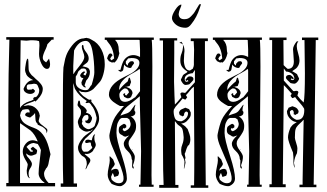

<svg xmlns="http://www.w3.org/2000/svg" viewBox="-20 -895 1568 920"><path d="M89 -168Q89 -189 103 -206Q117 -223 137 -223Q145 -223 161 -217Q147 -252 126 -270Q81 -301 76 -305V-18H195Q165 -40 165 -64Q165 -84 170 -123Q175 -162 176 -176Q171 -190 161 -205L141 -210Q121 -208 107 -191L127 -168H137V-174Q137 -177 133 -173L127 -184L138 -192L158 -176L157 -171L158 -170L154 -157Q153 -157 143.5 -153Q134 -149 129 -149Q117 -149 106 -160V-157Q106 -149 116 -139Q133 -119 133 -110Q133 -100 125 -89Q117 -78 117 -61L119 -48L123 -42L122 -41Q108 -47 108 -78L113 -106Q113 -110 108 -119Q103 -128 102 -129Q89 -151 89 -168ZM203 -256Q203 -264 201 -269.5Q199 -275 193 -280Q187 -285 184 -287Q181 -289 171 -293Q161 -297 160 -298L161 -301Q150 -310 150 -324Q150 -334 148 -352L147 -353Q143 -345 125 -332H122Q111 -335 104.5 -339Q98 -343 102 -350Q109 -360 121 -355L122 -359Q122 -372 110 -372Q103 -372 88 -369L80 -358L76 -342Q81 -317 96.5 -305Q112 -293 143 -282Q193 -265 214 -188L222 -156Q220 -150 217.5 -137Q215 -124 214 -120Q211 -96 200 -87L199 -84Q191 -73 191 -62Q191 -40 213 -18H244V-2H10V-18H21Q20 -133 20 -362V-393Q20 -530 25 -705H10V-717H237V-705H228Q209 -686 207 -683Q206 -676 200 -662Q185 -632 185 -619Q185 -609 192 -603L201 -596L215 -614Q220 -596 220 -588Q220 -565 205 -565Q190 -565 178.5 -589.5Q167 -614 167 -637Q167 -648 168 -660Q169 -672 169 -677Q169 -689 167 -698Q155 -702 139 -702H126Q108 -700 107 -700Q99 -700 79 -702Q77 -594 77 -540Q77 -431 76 -377Q88 -399 122 -410Q129 -411 141 -418L139 -425L148 -431L152 -429Q168 -443 168 -462Q168 -468 165 -474Q164 -477 162 -481.5Q160 -486 159.5 -487Q159 -488 157 -490Q155 -492 152 -492.5Q149 -493 143 -494Q131 -491 120 -491Q108 -491 108 -478Q108 -465 116 -465Q127 -465 132 -466L138 -470L148 -460L145 -453Q137 -445 125 -445Q113 -445 103 -452Q93 -459 93 -470Q110 -511 139 -511Q107 -527 104 -545L103 -546Q100 -555 100 -560Q100 -569 104 -591.5Q108 -614 113 -614Q117 -613 117 -569Q117 -562 118.5 -556Q120 -550 125 -543.5Q130 -537 131.5 -535Q133 -533 142 -526L150 -518Q185 -490 185 -470Q185 -444 161 -420L159 -417L149 -408L147 -412Q140 -408 120.5 -401.5Q101 -395 93 -387H95L116 -391L118 -390Q137 -390 152.5 -375.5Q168 -361 170 -343L171 -341L165 -315Q170 -303 184 -294Q188 -290 194.5 -285.5Q201 -281 202 -280Q207 -275 207 -272Q207 -263 203 -256Z M439 -201Q439 -192 427 -176Q427 -171 417 -164.5Q407 -158 402 -158Q398 -158 395 -157Q394 -158 390 -158Q386 -158 385 -157Q389 -153 404 -141Q413 -135 413 -126Q413 -120 402 -104Q400 -102 397 -94Q394 -86 389 -83Q396 -104 396 -108Q396 -136 379 -145Q370 -149 362 -161.5Q354 -174 354 -186V-192Q358 -209 369 -224Q380 -239 389 -246Q398 -253 416 -266Q423 -270 425 -276L417 -270Q416 -269 415 -268H414L397 -264Q380 -264 362 -282Q360 -284 356.5 -295Q353 -306 353 -310Q353 -320 363 -336Q368 -344 368 -353V-364Q368 -369 361.5 -377Q355 -385 354 -386Q354 -390 351 -390Q354 -413 358 -413Q360 -414 362 -411Q363 -410 363 -408L365 -396Q366 -391 378 -386Q396 -372 396 -363L392 -355Q414 -350 418 -336L420 -334L421 -330Q421 -322 416 -313Q411 -304 405 -304Q395 -304 389 -310V-313Q389 -317 390 -318H394L396 -316Q404 -324 404 -330Q404 -344 398 -344Q384 -344 380 -336Q373 -325 373 -320Q373 -317 375 -311Q368 -304 378 -293Q378 -289 387.5 -282.5Q397 -276 403 -276Q411 -276 422.5 -282.5Q434 -289 435 -296Q443 -318 443 -331Q434 -374 418 -390L416 -394Q413 -398 410 -400.5Q407 -403 406 -403L396 -401Q390 -401 390 -404Q390 -405 396 -411Q358 -436 340 -468Q338 -471 335 -483.5Q332 -496 331 -497L333 -16H349V0H271V-16H283Q281 -82 281 -159V-314Q281 -539 284 -572Q286 -581 288.5 -594.5Q291 -608 292.5 -614Q294 -620 297.5 -629.5Q301 -639 307 -650Q343 -711 381 -711Q383 -711 389 -713H392Q393 -713 393 -714H395V-713Q397 -712 402 -712Q407 -712 420 -704Q449 -690 465.5 -658.5Q482 -627 482 -587Q482 -563 474.5 -537Q467 -511 456 -500Q446 -488 438.5 -480.5Q431 -473 427 -468Q407 -453 390 -453L369 -455Q368 -456 364.5 -458Q361 -460 359 -461L357 -460Q357 -458 360 -458Q360 -455 364 -450Q368 -445 373.5 -440Q379 -435 380 -434Q405 -417 407 -417L413 -418H416Q419 -417 418 -412.5Q417 -408 418 -407Q455 -366 455 -326Q455 -295 416 -256Q412 -251 407 -248Q405 -245 397.5 -238.5Q390 -232 388 -230Q376 -215 376 -210Q371 -205 371 -189Q371 -181 375 -174.5Q379 -168 384 -168Q401 -168 402 -169L412 -177Q423 -185 422 -189Q421 -191 420 -193Q416 -197 416 -204Q416 -212 412.5 -212.5Q409 -213 402.5 -211Q396 -209 392 -210Q388 -211 388 -215Q388 -226 403 -226L417 -223H420Q424 -246 433 -251H436Q432 -244 432 -240Q432 -225 434 -219Q439 -207 439 -201ZM375 -577Q376 -577 381 -576Q386 -575 387 -574.5Q388 -574 392 -573Q396 -572 397 -571.5Q398 -571 401 -569.5Q404 -568 405 -566.5Q406 -565 407.5 -562.5Q409 -560 410 -557Q411 -554 411 -551Q411 -527 393 -509L385 -486L392 -477L389 -476L382 -478L372 -489L370 -500L374 -510Q376 -516 380 -520L370 -523L364 -531Q364 -538 370.5 -545Q377 -552 384 -553L388 -549L381 -542L380 -538L387 -534H390L396 -548Q395 -567 380 -567L370 -566Q355 -554 354 -550Q351 -539 343 -528V-500Q343 -484 357.5 -473.5Q372 -463 388 -463Q401 -463 404 -468Q412 -478 414 -483L419 -488Q432 -530 432 -548Q432 -602 423 -650.5Q414 -699 391 -699Q357 -699 335 -653Q335 -646 333 -619.5Q331 -593 331 -579V-541L334 -542Q337 -550 360.5 -578.5Q384 -607 384 -622Q384 -632 378 -647Q372 -662 372 -671L373 -678L374 -680L380 -677V-674Q380 -661 392.5 -645.5Q405 -630 405 -615Q405 -602 396 -594Q382 -584 375 -577Z M612 -179V-180H616V-179ZM598 -452Q597 -460 591.5 -466Q586 -472 578 -471H575Q552 -457 552 -441Q552 -407 580 -407Q598 -407 624 -427L627 -428Q631 -433 639 -442.5Q647 -452 651 -458V-557L649 -565Q638 -556 619 -546Q551 -511 551 -469V-464Q569 -487 592 -505L597 -521L602 -523L608 -502L601 -483L584 -479Q615 -469 615 -448Q614 -446 612 -440Q610 -434 608.5 -431.5Q607 -429 603 -426.5Q599 -424 594 -424H589L575 -431L570 -443L575 -448L580 -447L579 -441L585 -437ZM583 -480H580V-479H583ZM548 -17Q572 -17 572 -39Q573 -46 568 -66Q559 -97 551 -114L520 -187Q504 -223 504 -245Q504 -250 505 -253Q514 -297 524 -320Q536 -347 574 -387H555L539 -396Q502 -418 502 -441Q502 -490 575 -526L610 -544Q648 -567 648 -594Q648 -617 610 -617L594 -615L583 -601V-590L590 -582H593V-589L603 -600Q622 -606 622 -591Q610 -576 609 -571L603 -569Q583 -572 575 -586Q574 -583 573 -574Q572 -565 570.5 -560.5Q569 -556 564 -553L556 -551L545 -560H557Q567 -598 575 -608Q592 -631 620 -631Q633 -631 651 -622V-658L649 -703L645 -704H533L532 -703Q549 -686 549 -657Q549 -649 552 -640Q545 -607 528 -595L522 -597L517 -595L502 -602L493 -615Q499 -635 505 -638Q517 -642 519 -628Q520 -626 519.5 -626Q519 -626 517 -628L508 -615L512 -607H514Q515 -606 517 -608L527 -615Q523 -663 501 -688Q493 -698 490 -704H482V-715H717V-704H707Q710 -684 710 -576L706 -56Q707 -33 707 -10H716V0H646V-10H653L655 -117Q656 -140 656 -170Q656 -189 653 -285Q650 -381 650 -402V-434Q645 -429 590 -385Q569 -367 557 -341Q564 -344 573 -347Q582 -350 587 -351.5Q592 -353 598 -357Q604 -361 608 -367Q609 -369 615.5 -377.5Q622 -386 627 -393L629 -392Q624 -379 624 -370V-365L629 -358L628 -355Q629 -347 621.5 -342Q614 -337 606 -337Q617 -332 624.5 -319.5Q632 -307 632 -292Q632 -283 630.5 -275.5Q629 -268 624.5 -260.5Q620 -253 617.5 -249Q615 -245 609 -236.5Q603 -228 601 -226Q596 -218 596 -208Q596 -193 611 -174Q626 -154 626 -144Q626 -126 617 -103L622 -88H620Q613 -88 613 -100Q613 -106 613.5 -114Q614 -122 614 -126L611 -133Q611 -154 591 -172Q573 -188 573 -206Q573 -223 599 -246L581 -240L573 -242Q570 -245 565 -247.5Q560 -250 557 -252Q554 -254 551.5 -258.5Q549 -263 549 -270Q549 -286 555 -290Q562 -296 574 -302Q585 -298 585 -292V-285L576 -279L572 -282L568 -276L569 -271L577 -266Q606 -277 606 -302Q606 -305 600 -323L589 -330H570H567Q557 -330 549.5 -317Q542 -304 541 -296Q538 -281 538 -258Q538 -228 565 -146Q588 -74 588 -40Q588 -16 562 -4Q561 -3 553 -3Q539 -3 515 -14Q496 -36 496 -58Q496 -73 501 -94.5Q506 -116 506 -127Q506 -137 505 -142L506 -147L522 -131L530 -110Q530 -102 516 -88L512 -77Q523 -86 537 -86L546 -82Q550 -69 550.5 -67Q551 -65 546 -53L528 -47L521 -66L518 -62L512 -47L515 -34Q532 -17 548 -17Z M865 -120V-119H866V-120ZM864 -132V-130H865V-132ZM837 -830H836Q836 -803 863 -803Q873 -803 880.5 -806Q888 -809 895.5 -817Q903 -825 907 -829.5Q911 -834 919 -848Q927 -862 930 -866Q934 -875 938 -875Q942 -875 943 -874L937 -856Q923 -812 897 -780Q884 -762 870 -762Q830 -762 810 -791Q804 -800 804 -808Q804 -824 820 -848.5Q836 -873 849 -873V-871Q849 -866 845 -858Q837 -840 837 -830ZM849 -695Q855 -689 856 -681Q850 -689 839 -689ZM856 -681Q864 -671 864 -650Q864 -649 863.5 -645.5Q863 -642 862.5 -635.5Q862 -629 862 -623Q861 -616 861 -603Q864 -557 890 -557L904 -566Q909 -578 909 -584V-605L910 -657L908 -698H894V-711H976V-698H962V-514Q962 -336 966 -7H978V5H894V-7H910Q911 -51 911 -184Q911 -234 909 -480Q899 -473 890 -461Q881 -449 871 -439L877 -429L869 -418H866L855 -423Q841 -405 833 -397Q820 -384 813 -370L812 -362Q812 -344 818 -329Q824 -314 845 -314H850Q881 -327 881 -353L879 -358L872 -361Q867 -359 864 -354Q861 -348 862 -344V-342L853 -337L849 -341H846L840 -346L838 -356Q842 -368 850 -371L868 -379L886 -372L894 -356V-346Q894 -335 881 -321Q868 -304 848 -303Q853 -299 863 -293Q870 -288 875 -281L879 -277L888 -252Q892 -241 892 -227Q892 -213 886 -201L880 -196Q874 -184 872 -177Q869 -165 865 -158L869 -138V-135H866L869 -116L866 -101Q864 -91 862 -86L861 -89Q864 -106 864 -119Q864 -132 850 -155Q848 -169 848 -177Q848 -189 854 -204Q860 -219 860 -236V-238Q857 -275 851 -282Q845 -289 837 -294Q830 -298 819 -314L818 -313Q818 -209 820 -9H835V5H743V-9H764Q761 -63 761 -185V-701H745V-712H829V-701H815V-650V-640L814 -513V-502Q816 -425 818 -394Q827 -402 849 -429L844 -446L848 -451L855 -452L865 -450L869 -451L914 -501V-560L903 -544Q891 -544 878 -537Q865 -530 865 -516Q865 -503 875 -503Q877 -503 883 -506L879 -512L873 -507L868 -512L877 -523Q882 -529 889 -529Q907 -529 907 -516L905 -510L896 -500L887 -491Q875 -488 869 -488Q862 -488 855 -497Q847 -507 847 -514L857 -535Q862 -540 868 -543Q874 -546 879 -551Q862 -562 853 -574Q844 -586 844 -605Q844 -626 850 -639Q855 -651 857 -669Q857 -678 856 -681Z M1130 -179V-180H1134V-179ZM1116 -452Q1115 -460 1109.5 -466Q1104 -472 1096 -471H1093Q1070 -457 1070 -441Q1070 -407 1098 -407Q1116 -407 1142 -427L1145 -428Q1149 -433 1157 -442.5Q1165 -452 1169 -458V-557L1167 -565Q1156 -556 1137 -546Q1069 -511 1069 -469V-464Q1087 -487 1110 -505L1115 -521L1120 -523L1126 -502L1119 -483L1102 -479Q1133 -469 1133 -448Q1132 -446 1130 -440Q1128 -434 1126.5 -431.5Q1125 -429 1121 -426.5Q1117 -424 1112 -424H1107L1093 -431L1088 -443L1093 -448L1098 -447L1097 -441L1103 -437ZM1101 -480H1098V-479H1101ZM1066 -17Q1090 -17 1090 -39Q1091 -46 1086 -66Q1077 -97 1069 -114L1038 -187Q1022 -223 1022 -245Q1022 -250 1023 -253Q1032 -297 1042 -320Q1054 -347 1092 -387H1073L1057 -396Q1020 -418 1020 -441Q1020 -490 1093 -526L1128 -544Q1166 -567 1166 -594Q1166 -617 1128 -617L1112 -615L1101 -601V-590L1108 -582H1111V-589L1121 -600Q1140 -606 1140 -591Q1128 -576 1127 -571L1121 -569Q1101 -572 1093 -586Q1092 -583 1091 -574Q1090 -565 1088.5 -560.5Q1087 -556 1082 -553L1074 -551L1063 -560H1075Q1085 -598 1093 -608Q1110 -631 1138 -631Q1151 -631 1169 -622V-658L1167 -703L1163 -704H1051L1050 -703Q1067 -686 1067 -657Q1067 -649 1070 -640Q1063 -607 1046 -595L1040 -597L1035 -595L1020 -602L1011 -615Q1017 -635 1023 -638Q1035 -642 1037 -628Q1038 -626 1037.5 -626Q1037 -626 1035 -628L1026 -615L1030 -607H1032Q1033 -606 1035 -608L1045 -615Q1041 -663 1019 -688Q1011 -698 1008 -704H1000V-715H1235V-704H1225Q1228 -684 1228 -576L1224 -56Q1225 -33 1225 -10H1234V0H1164V-10H1171L1173 -117Q1174 -140 1174 -170Q1174 -189 1171 -285Q1168 -381 1168 -402V-434Q1163 -429 1108 -385Q1087 -367 1075 -341Q1082 -344 1091 -347Q1100 -350 1105 -351.5Q1110 -353 1116 -357Q1122 -361 1126 -367Q1127 -369 1133.5 -377.5Q1140 -386 1145 -393L1147 -392Q1142 -379 1142 -370V-365L1147 -358L1146 -355Q1147 -347 1139.5 -342Q1132 -337 1124 -337Q1135 -332 1142.5 -319.5Q1150 -307 1150 -292Q1150 -283 1148.5 -275.5Q1147 -268 1142.5 -260.5Q1138 -253 1135.5 -249Q1133 -245 1127 -236.5Q1121 -228 1119 -226Q1114 -218 1114 -208Q1114 -193 1129 -174Q1144 -154 1144 -144Q1144 -126 1135 -103L1140 -88H1138Q1131 -88 1131 -100Q1131 -106 1131.5 -114Q1132 -122 1132 -126L1129 -133Q1129 -154 1109 -172Q1091 -188 1091 -206Q1091 -223 1117 -246L1099 -240L1091 -242Q1088 -245 1083 -247.5Q1078 -250 1075 -252Q1072 -254 1069.5 -258.5Q1067 -263 1067 -270Q1067 -286 1073 -290Q1080 -296 1092 -302Q1103 -298 1103 -292V-285L1094 -279L1090 -282L1086 -276L1087 -271L1095 -266Q1124 -277 1124 -302Q1124 -305 1118 -323L1107 -330H1088H1085Q1075 -330 1067.5 -317Q1060 -304 1059 -296Q1056 -281 1056 -258Q1056 -228 1083 -146Q1106 -74 1106 -40Q1106 -16 1080 -4Q1079 -3 1071 -3Q1057 -3 1033 -14Q1014 -36 1014 -58Q1014 -73 1019 -94.5Q1024 -116 1024 -127Q1024 -137 1023 -142L1024 -147L1040 -131L1048 -110Q1048 -102 1034 -88L1030 -77Q1041 -86 1055 -86L1064 -82Q1068 -69 1068.5 -67Q1069 -65 1064 -53L1046 -47L1039 -66L1036 -62L1030 -47L1033 -34Q1050 -17 1066 -17Z M1391 -525 1389 -523Q1389 -535 1376.5 -543.5Q1364 -552 1351 -552L1340 -567V-509L1385 -459L1389 -458L1399 -460L1406 -459L1410 -454L1405 -437Q1418 -419 1435 -404Q1441 -431 1441 -544L1439 -703H1427V-715H1505V-703H1493Q1487 -228 1483 -10H1496V2H1415V-10H1430V-33L1435 -320L1434 -321Q1429 -314 1418 -304.5Q1407 -295 1401 -286Q1395 -277 1394 -262Q1393 -250 1393 -235Q1393 -229 1399 -210.5Q1405 -192 1405 -185Q1405 -175 1403 -161Q1391 -139 1389 -117Q1388 -116 1389 -112Q1390 -108 1391 -102Q1392 -96 1392 -95Q1392 -93 1391 -91Q1386 -104 1386 -118V-142L1384 -164Q1360 -220 1360 -236Q1360 -256 1372 -284Q1373 -285 1378 -291.5Q1383 -298 1387 -300Q1397 -306 1402 -310Q1384 -311 1369.5 -326.5Q1355 -342 1355 -361V-363L1363 -379L1381 -386Q1383 -385 1388 -383.5Q1393 -382 1394.5 -381Q1396 -380 1399 -378.5Q1402 -377 1403.5 -375Q1405 -373 1407 -370Q1409 -367 1411 -363L1409 -353L1403 -348H1400L1396 -344L1387 -348Q1389 -355 1386.5 -361.5Q1384 -368 1378 -368Q1370 -364 1369 -360Q1369 -334 1400 -321H1405Q1438 -321 1438 -368L1437 -375Q1431 -386 1415 -404Q1399 -422 1394 -430L1383 -425H1380L1372 -436L1378 -446Q1374 -450 1360.5 -465.5Q1347 -481 1340 -487L1335 -12H1349V2H1271V-12H1282L1284 -703H1271V-715H1353V-703H1338L1339 -583L1348 -574Q1357 -565 1359 -565Q1388 -565 1388 -601Q1388 -606 1387 -616.5Q1386 -627 1386 -632Q1384 -654 1384 -659Q1384 -674 1402 -697V-696L1405 -697H1410Q1402 -689 1402 -673Q1402 -661 1408.5 -640Q1415 -619 1415 -606Q1415 -592 1409.5 -581.5Q1404 -571 1398.5 -567Q1393 -563 1380 -554Q1384 -552 1392 -547Q1400 -542 1403 -540L1413 -519Q1413 -512 1405 -503Q1397 -494 1390 -494Q1384 -494 1372 -497Q1370 -499 1366 -503Q1362 -507 1358.5 -510Q1355 -513 1352 -517L1350 -523Q1350 -536 1368 -536Q1375 -536 1388 -520L1383 -515L1377 -520L1373 -514Q1379 -511 1381 -511Q1391 -511 1391 -525Z"/></svg>

Font: Bukvitsa
Style: Regular
Weight: 500
Foundry: Ponomar Technologies, Inc.
Version: Version 1.1